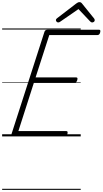

<svg xmlns="http://www.w3.org/2000/svg" viewBox="-20 -1276 959 1796"><path d="M111 0Q97 0 90.5 -5.5Q84 -11 88 -23L396 -979Q399 -988 406 -993Q413 -998 428 -998H905Q916 -998 918 -991.5Q920 -985 917 -973Q914 -960 907.5 -954Q901 -948 891 -948H441L313 -552H691Q702 -552 704 -546Q706 -540 703 -528Q699 -514 692.5 -508Q686 -502 677 -502H297L152 -50H598Q609 -50 611.5 -44Q614 -38 611 -25Q607 -12 600.5 -6Q594 0 584 0ZM524 -1066Q516 -1066 509.5 -1073Q503 -1080 503 -1087Q503 -1093 505.5 -1096.5Q508 -1100 512 -1104L693 -1243Q702 -1250 709 -1253Q716 -1256 724 -1256Q731 -1256 737 -1252.5Q743 -1249 748 -1242L861 -1102Q864 -1098 865 -1094Q866 -1090 866 -1086Q866 -1077 858 -1071.5Q850 -1066 842 -1066Q837 -1066 832 -1068.5Q827 -1071 823 -1076L714 -1191L546 -1075Q539 -1070 534.5 -1068Q530 -1066 524 -1066ZM0 490H735V500H0ZM0 -20H735V0H0ZM0 -505H735V-500H0ZM0 -1010H735V-1000H0Z"/></svg>

Font: Playwrite RO Guides
Style: Regular
Weight: 400
Designer: Veronika Burian, José Scaglione
Foundry: TypeTogether
Version: Version 1.003